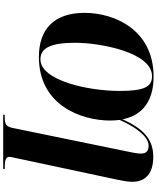

<svg xmlns="http://www.w3.org/2000/svg" viewBox="93 -858 1005 1232"><g transform="rotate(90 596.0 -242.5)"><path d="M346 11C653 11 754 -256 754 -448C754 -469 752 -489 750 -507C790 -600 854 -693 914 -693C943 -693 966 -683 966 -644C966 -616 957 -579 949 -539L802 177C793 223 775 230 735 230H718L716 240H1064L1066 230H1054C1014 230 987 226 987 199C987 195 989 185 994 162L1133 -490C1142 -533 1147 -562 1147 -589C1147 -677 1089 -723 987 -723C871 -723 805 -656 746 -526C719 -666 613 -725 473 -725C172 -725 63 -475 63 -282C63 -83 171 11 346 11ZM361 1C290 1 255 -62 255 -221C255 -385 317 -715 469 -715C540 -715 564 -662 564 -505C564 -308 498 1 361 1Z"/></g></svg>

Font: Noto Serif Display SemiCondensed Black
Style: Italic
Weight: 900
Width: 4
Italic angle: -12°
Designer: Monotype Design Team
Foundry: Monotype Imaging Inc.
Version: Version 2.009